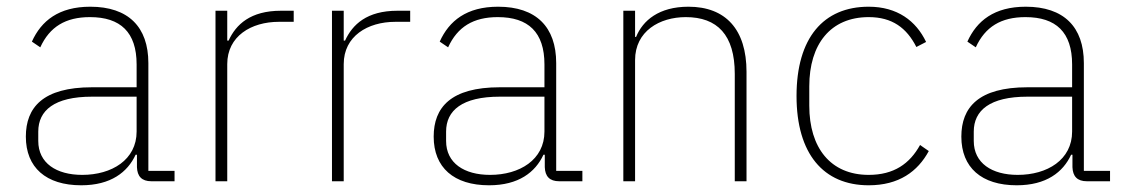

<svg xmlns="http://www.w3.org/2000/svg" viewBox="-20 -540 3349 572"><path d="M500 0V-31H422V-352C422 -460 362 -520 249 -520C155 -520 103 -478 75 -416L100 -399C128 -460 175 -489 248 -489C339 -489 387 -444 387 -348V-280H254C108 -280 57 -220 57 -133C57 -41 117 12 222 12C310 12 360 -27 384 -79H388V-42C389 -15 402 0 431 0ZM225 -19C148 -19 94 -54 94 -120V-148C94 -211 142 -252 254 -252H387V-148C387 -64 313 -19 225 -19Z M657 0V-349C657 -432 728 -475 811 -475H855V-508H817C726 -508 683 -467 661 -419H657V-508H622V0Z M1004 0V-349C1004 -432 1075 -475 1158 -475H1202V-508H1164C1073 -508 1030 -467 1008 -419H1004V-508H969V0Z M1715 0V-31H1637V-352C1637 -460 1577 -520 1464 -520C1370 -520 1318 -478 1290 -416L1315 -399C1343 -460 1390 -489 1463 -489C1554 -489 1602 -444 1602 -348V-280H1469C1323 -280 1272 -220 1272 -133C1272 -41 1332 12 1437 12C1525 12 1575 -27 1599 -79H1603V-42C1604 -15 1617 0 1646 0ZM1440 -19C1363 -19 1309 -54 1309 -120V-148C1309 -211 1357 -252 1469 -252H1602V-148C1602 -64 1528 -19 1440 -19Z M1872 0V-361C1872 -447 1945 -489 2023 -489C2117 -489 2169 -436 2169 -320V0H2204V-326C2204 -452 2142 -520 2031 -520C1943 -520 1895 -479 1875 -430H1872V-508H1837V0Z M2568 12C2658 12 2714 -29 2747 -90L2721 -108C2690 -52 2643 -19 2568 -19C2454 -19 2391 -100 2391 -225V-283C2391 -408 2454 -489 2568 -489C2638 -489 2681 -457 2710 -400L2739 -415C2709 -478 2653 -520 2568 -520C2433 -520 2353 -427 2353 -254C2353 -82 2433 12 2568 12Z M3287 0V-31H3209V-352C3209 -460 3149 -520 3036 -520C2942 -520 2890 -478 2862 -416L2887 -399C2915 -460 2962 -489 3035 -489C3126 -489 3174 -444 3174 -348V-280H3041C2895 -280 2844 -220 2844 -133C2844 -41 2904 12 3009 12C3097 12 3147 -27 3171 -79H3175V-42C3176 -15 3189 0 3218 0ZM3012 -19C2935 -19 2881 -54 2881 -120V-148C2881 -211 2929 -252 3041 -252H3174V-148C3174 -64 3100 -19 3012 -19Z"/></svg>

Font: IBM Plex Arabic ExtraLight
Style: Regular
Weight: 200
Designer: Mike Abbink, Paul van der Laan, Pieter van Rosmalen, Wael Morcos, Khajak Apelian
Foundry: Bold Monday
Version: Version 1.0